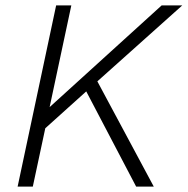

<svg xmlns="http://www.w3.org/2000/svg" viewBox="-20 -688 692 708"><path d="M45 0 187 -668H243L163 -293L576 -668H652L339 -388L547 0H482L298 -351L147 -215L101 0Z"/></svg>

Font: Atkinson Hyperlegible Mono ExtraLight
Style: Italic
Weight: 200
Italic angle: -12°
Monospace: yes
Designer: Elliott Scott, Megan Eiswerth, Linus Boman, Theodore Petrosky, Letters from Sweden
Foundry: Applied Design Works, Letters from Sweden
Version: Version 2.001